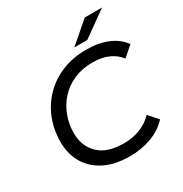

<svg xmlns="http://www.w3.org/2000/svg" viewBox="-201 -1041 1148 1203"><g transform="rotate(-30 373.0 -439.5)"><path d="M394 8Q288 8 213.5 -29Q139 -66 99.5 -132.5Q60 -199 60 -287Q60 -374 90 -450.5Q120 -527 176.5 -585Q233 -643 312 -675.5Q391 -708 489 -708Q576 -708 643 -680Q710 -652 746 -599L674 -537Q643 -577 595 -598Q547 -619 482 -619Q407 -619 347.5 -593Q288 -567 246.5 -522Q205 -477 182.5 -418Q160 -359 160 -293Q160 -198 221 -139.5Q282 -81 401 -81Q530 -81 613 -164L671 -98Q622 -45 550 -18.5Q478 8 394 8ZM431 -757 582 -887H707L525 -757Z"/></g></svg>

Font: Montserrat Medium
Style: Italic
Weight: 500
Italic angle: -11.3°
Designer: Julieta Ulanovsky
Foundry: Julieta Ulanovsky
Version: Version 9.000; ttfautohint (v1.8.4.7-5d5b)